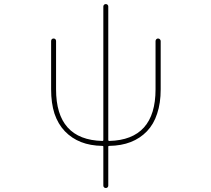

<svg xmlns="http://www.w3.org/2000/svg" viewBox="-20 -734 1040 948"><path d="M490.2 182.6V-9.8Q490.2 -13.7 485.4 -13.7Q425.8 -14.6 379.9 -32.7Q334 -50.8 300.3 -85.9Q266.6 -121.1 249 -172.9Q232.4 -224.6 232.4 -293V-531.2Q232.4 -537.1 235.8 -540.5Q239.3 -543.9 244.6 -543.9Q250 -543.9 253.4 -540.5Q256.8 -537.1 256.8 -531.2V-293Q256.8 -43.9 485.4 -38.1Q490.2 -38.1 490.2 -43V-702.1Q490.2 -707 493.7 -710.4Q497.1 -713.9 502.4 -713.9Q507.8 -713.9 511.2 -710.4Q514.6 -707 514.6 -702.1V-43Q514.6 -38.1 519.5 -38.1Q748 -43.9 748 -293V-531.2Q748 -536.1 751.5 -540Q754.9 -543.9 760.3 -543.9Q765.6 -543.9 769.5 -540Q773.4 -536.1 773.4 -531.2V-293Q773.4 -224.6 755.9 -172.9Q739.3 -121.1 705.6 -85.9Q671.9 -50.8 625.5 -32.7Q579.1 -14.6 519.5 -13.7Q514.6 -13.7 514.6 -9.8V182.6Q514.6 187.5 511.2 190.9Q507.8 194.3 502.4 194.3Q497.1 194.3 493.7 190.9Q490.2 187.5 490.2 182.6Z"/></svg>

Font: Rounded-X Mgen+ 1mn thin
Style: Regular
Weight: 100
Designer: [Source Han Sans]
Ryoko NISHIZUKA  (kana & ideographs); Paul D. Hunt (Latin, Greek & Cyrillic); Wenlong ZHANG  (bopomofo
Version: Version 1.059.20150602